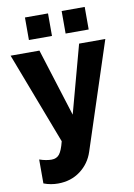

<svg xmlns="http://www.w3.org/2000/svg" viewBox="-102 -787 756 1082"><g transform="rotate(-10 276.0 -246.0)"><path d="M59 79Q79 86 96.5 89Q114 92 128 92Q157 92 173 72Q189 52 202 0L2 -525H167L289 -137L394 -525H544L344 85Q323 150 269 190.5Q215 231 141 231Q121 231 100.5 227.5Q80 224 59 216ZM119 -594V-723H251V-594ZM329 -594V-723H461V-594Z"/></g></svg>

Font: Oxford Sans
Style: Regular
Weight: 800
Designer: Matt McInerney, Pablo Impallari, Rodrigo Fuenzalida
Foundry: Matt McInerney, Pablo Impallari, Rodrigo Fuenzalida
Version: Version 3.000g; ttfautohint (v1.5) -l 8 -r 28 -G 28 -x 14 -D